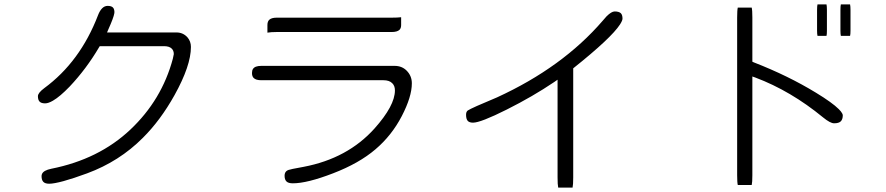

<svg xmlns="http://www.w3.org/2000/svg" viewBox="-20 -788 4040 875"><path d="M501 -727.5Q501.5 -730.5 501.5 -734.1Q501.5 -737.8 500.5 -742.2Q499 -749.5 494.6 -753.9Q487.3 -761.2 470.7 -761.2Q456.5 -761.2 445.6 -750.2Q434.6 -739.3 426.8 -718.8Q345.2 -506.3 181.6 -386.2Q152.8 -364.7 152.8 -349.6Q152.8 -332.5 160.6 -324.7Q168.5 -316.9 185.5 -316.9Q200.2 -316.9 221.2 -329.1Q253.4 -347.7 297.9 -394Q373.5 -474.1 431.6 -572.8L434.6 -577.6H727.5Q751.5 -577.6 762.7 -566.4Q772 -557.1 772 -542V-541L767.6 -520Q717.3 -332.5 574 -197.3Q430.7 -62 213.9 -19Q178.2 -11.7 171.4 4.9Q169.4 9.3 169.4 14.6Q169.4 32.7 177.7 41Q186 49.3 204.1 49.3Q225.6 49.3 269.5 37.4Q313.5 25.4 377 2Q523.9 -52.2 630.9 -159.7Q711.4 -239.7 775.4 -354.5Q850.1 -488.8 850.1 -574.2Q850.1 -599.6 834 -618.2Q814 -640.1 784.2 -640.1H467.8L474.1 -654.8Q497.6 -707 501 -727.5Z M1764.6 -707.5H1241.2Q1216.8 -707.5 1206.5 -697.3Q1198.7 -689.5 1198.7 -673.8V-639.2Q1214.4 -642.1 1241.2 -642.1H1764.6Q1790.5 -642.1 1800.8 -652.3Q1808.1 -659.7 1808.1 -673.8V-709.5Q1792.5 -707.5 1764.6 -707.5ZM1128.4 -455.1Q1128.4 -439.9 1136.2 -432.6Q1146 -422.4 1170.9 -422.4H1727.5Q1754.4 -422.4 1767.6 -408.7Q1779.8 -397 1779.8 -376Q1779.8 -306.6 1686.5 -202.1Q1564 -65.9 1364.3 -27.8Q1323.2 -20.5 1314 -18.3Q1304.7 -16.1 1301.3 -15.1Q1297.9 -14.2 1295.4 -13.7Q1290.5 -11.7 1288.6 -10.7Q1276.9 -3.4 1276.9 12.7Q1276.9 30.3 1285.4 38.8Q1293.9 47.4 1314.5 47.4Q1379.9 47.4 1498.3 1.7Q1616.7 -43.9 1690.9 -107.4Q1765.1 -170.4 1811 -258.8Q1856.9 -347.2 1856.9 -408.2Q1856.9 -442.4 1833 -466.3Q1811.5 -487.8 1778.3 -487.8H1170.9Q1141.6 -487.8 1132.8 -473.6Q1128.4 -466.8 1128.4 -455.1Z M2589.4 66.9Q2592.3 54.2 2592.3 20.5V-476.6Q2765.6 -614.7 2805.7 -676.8Q2816.9 -694.3 2816.9 -703.1Q2816.9 -719.7 2809.6 -727.5Q2800.8 -735.8 2781.2 -735.8Q2766.6 -735.8 2744.1 -713.4Q2737.8 -707 2726.6 -693.4Q2543.5 -481 2245.1 -344.2Q2128.9 -295.9 2111.3 -284.2Q2107.4 -280.8 2105.7 -276.1Q2104 -271.5 2104 -264.6Q2104 -245.1 2112.3 -236.3Q2120.1 -229 2135.7 -229Q2170.4 -229 2289.6 -288.8Q2408.7 -348.6 2504.9 -413.6L2521 -424.8V20.5Q2521 54.2 2523.9 66.9Z M3705.6 -768.1Q3703.6 -760.3 3703.6 -742.2V-648.4Q3703.6 -632.8 3705.6 -624.5H3746.6Q3748.5 -631.3 3748.5 -648.4V-742.2Q3748.5 -759.3 3746.6 -768.1ZM3812 -768.1Q3810.1 -760.3 3810.1 -742.2V-648.4Q3810.1 -632.8 3812 -624.5H3854Q3856 -631.3 3856 -648.4V-742.2Q3856 -759.3 3854 -768.1ZM3405.8 55.2Q3408.7 43 3408.7 10.7V-439.5L3422.4 -434.6Q3583.5 -374 3731 -252.9Q3763.7 -226.1 3781.2 -226.1Q3802.7 -226.1 3811.8 -235.1Q3820.8 -244.1 3820.8 -262.7Q3820.8 -266.1 3817.9 -271.5Q3813.5 -279.8 3802.7 -290.5Q3772.9 -320.3 3698.2 -365.7Q3571.8 -442.9 3415 -503.9L3408.7 -506.8V-708Q3408.7 -741.2 3405.8 -753.4H3342.3Q3339.4 -741.2 3339.4 -708V10.7Q3339.4 43 3342.3 55.2Z"/></svg>

Font: YuPearl-ExtraLight
Style: ExtraLight
Weight: 200
Designer: Max Yao
Foundry: Max-Everyday
Version: Version 1.011; ttfautohint (v1.8.3)